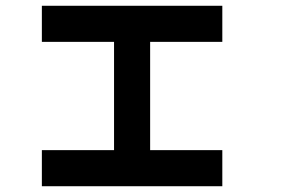

<svg xmlns="http://www.w3.org/2000/svg" viewBox="-20 -645 1040 665"><path d="M500 -125H750V0H125V-125H375V-500H125V-625H750V-500H500Z"/></svg>

Font: GalmuriMono7 Regular
Style: Regular
Weight: 400
Designer: Lee Minseo (quiple)
Version: Version 2.399;hotconv 1.1.1;makeotfexe 2.6.0 DEVELOPMENT